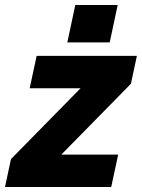

<svg xmlns="http://www.w3.org/2000/svg" viewBox="-62 -750 569 770"><path d="M-18 -112 261 -396H57L85 -526H487L463 -414L184 -130H412L384 0H-42ZM208 -580 240 -730H410L378 -580Z"/></svg>

Font: Raleway Black
Style: Italic
Weight: 900
Italic angle: -12°
Designer: Matt McInerney, Pablo Impallari, Rodrigo Fuenzalida
Foundry: Matt McInerney, Pablo Impallari, Rodrigo Fuenzalida
Version: Version 4.101;RELEASE